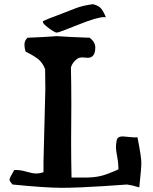

<svg xmlns="http://www.w3.org/2000/svg" viewBox="-20 -894 731 916"><path d="M485.4 -811.5Q482.4 -812.5 477.5 -812.5Q443.4 -812.5 351.6 -775.4Q259.8 -738.3 251 -738.3Q242.2 -738.3 213.4 -759.3Q184.6 -780.3 184.6 -789.1Q184.6 -792 186.5 -793.9Q211.9 -805.7 250 -819.3L340.8 -854.5Q373 -867.2 422.9 -874Q441.4 -870.1 455.1 -860.4Q468.8 -850.6 485.4 -811.5ZM187.5 -122.1 196.3 -468.8Q196.3 -528.3 195.3 -563.5Q184.6 -592.8 164.6 -609.9Q144.5 -627 102.5 -647.5Q96.7 -664.1 96.7 -682.1Q96.7 -700.2 111.3 -713.9Q203.1 -717.8 224.1 -719.7Q245.1 -721.7 249.5 -721.7Q253.9 -721.7 265.6 -720.7Q303.7 -717.8 408.2 -713.9Q434.6 -692.4 434.6 -668Q434.6 -618.2 398.4 -618.2L373 -620.1Q359.4 -620.1 349.6 -614.3Q325.2 -596.7 318.4 -572.3Q320.3 -491.2 320.3 -393.6L319.3 -221.7Q319.3 -127 321.3 -46.9H384.8Q426.8 -46.9 457.5 -53.7Q488.3 -60.5 544.9 -85.9V-93.8Q544.9 -117.2 539.1 -147Q533.2 -176.8 533.2 -190.9Q533.2 -205.1 536.6 -224.1Q540 -243.2 565.4 -243.2L621.1 -238.3Q630.9 -238.3 635.7 -239.3Q654.3 -145.5 654.3 -118.2Q654.3 -90.8 644.5 0Q609.4 -10.7 585.9 -13.7Q536.1 -10.7 472.7 -5.9Q351.6 2 274.4 2Q197.3 2 40 -13.7Q25.4 -29.3 25.4 -37.1Q25.4 -44.9 47.9 -83H55.7Q79.1 -83 106.9 -74.7Q134.8 -66.4 152.3 -66.4Q169.9 -66.4 187.5 -72.3Z"/></svg>

Font: Essays1743
Style: Medium
Weight: 500
Designer: Based on the typeface in a 1743 English translation of the essays of Montaigne.  PostScript/TrueType font designed by Jo
Version: Version 002.100